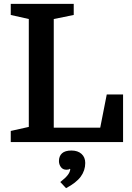

<svg xmlns="http://www.w3.org/2000/svg" viewBox="-20 -740 685 1000"><path d="M260 -641V-75H502L536 -248H621V0H36V-58L130 -79V-641L36 -662V-720H364V-662ZM352 44Q385 44 404.5 61.5Q424 79 424 109Q424 148 400.5 180Q377 212 324 240L294 208Q320 188 332.5 172Q345 156 346 141L343 139Q340 144 326 144Q307 144 297 130Q287 116 287 99Q287 73 303 58.5Q319 44 352 44Z"/></svg>

Font: Domine
Style: Bold
Weight: 700
Designer: Pablo Impallari, Rodrigo Fuenzalida, Brenda Gallo
Foundry: Pablo Impallari, Rodrigo Fuenzalida, Brenda Gallo
Version: Version 2.000